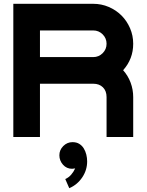

<svg xmlns="http://www.w3.org/2000/svg" viewBox="-20 -720 770 1009"><path d="M680 0H540V-210Q540 -242 521 -261Q502 -280 470 -280H190V0H50V-700H470Q513 -700 551.5 -683.5Q590 -667 618.5 -638.5Q647 -610 663.5 -571.5Q680 -533 680 -490Q680 -410 627 -351Q653 -322 666.5 -285.5Q680 -249 680 -210ZM540 -490Q540 -519 519.5 -539.5Q499 -560 470 -560H190V-420H470Q499 -420 519.5 -440.5Q540 -461 540 -490ZM292 96Q292 68 312.5 47.5Q333 27 361 27Q382 27 396.5 36Q411 45 420 59.5Q429 74 433.5 92Q438 110 438 128Q438 174 412 212.5Q386 251 344 269L323 221Q341 213 354 198Q367 183 375 165Q365 167 359 167Q330 167 311 145.5Q292 124 292 96Z"/></svg>

Font: CAT North
Style: Regular
Weight: 400
Designer: Peter Wiegel
Foundry: Peter Wiegel
Version: Version 1.000